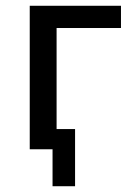

<svg xmlns="http://www.w3.org/2000/svg" viewBox="-20 -517 467 665"><path d="M162 128V0H91V-70H240V128ZM83 0V-497H399V-420H176V0Z"/></svg>

Font: Nunito Sans 7pt Condensed Medium
Style: Regular
Weight: 500
Width: 3
Designer: Vernon Adams
Foundry: Vernon Adams
Version: Version 3.101;gftools[0.9.27]